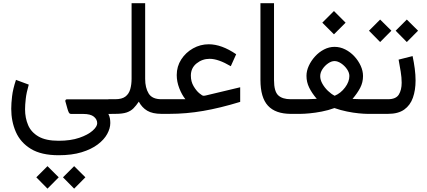

<svg xmlns="http://www.w3.org/2000/svg" viewBox="-20 -692 2594 1167"><path d="M336.4 251.5Q231 251.5 167.7 212.9Q104.5 174.3 76.4 110.1Q48.3 45.9 48.3 -30.8Q48.3 -64 53.5 -107.4Q58.6 -150.9 77.1 -206.5L154.8 -177.7Q140.6 -128.9 136.5 -91.3Q132.3 -53.7 132.3 -27.8Q132.3 24.9 150.9 68.4Q169.4 111.8 214.1 137.7Q258.8 163.6 336.4 163.6Q409.7 163.6 462.2 145.5Q514.6 127.4 542.7 102.5Q570.8 77.6 570.8 57.1Q570.8 33.7 550.5 17.1Q530.3 0.5 484.9 0.5H412.6Q402.8 0.5 398.4 -8.1Q394 -16.6 390.1 -30.3L377 -77.1Q376.5 -81.1 378.9 -84.7Q381.3 -88.4 387.7 -88.4H658.7V0.5H638.7Q646 15.1 648.2 28.3Q650.4 41.5 650.4 55.7Q650.4 87.9 631.6 122.3Q612.8 156.7 574 186Q535.2 215.3 476.1 233.4Q417 251.5 336.4 251.5ZM430.7 317.9 499 385.7 430.7 454.6 362.8 385.7ZM268.6 317.9 336.9 385.7 268.6 454.6 200.7 385.7Z M779.8 -213.9V-672.4H862.3V-212.4Q862.3 -158.7 883.5 -123.8Q904.8 -88.9 960.9 -88.9H976.6V0H961.9Q907.2 0 875 -19Q842.8 -38.1 823.7 -74.2Q807.6 -50.3 791.3 -33.7Q774.9 -17.1 749.8 -8.5Q724.6 0 681.2 0H639.2V-88.9H680.2Q721.2 -88.9 742.4 -105.2Q763.7 -121.6 771.7 -149.9Q779.8 -178.2 779.8 -213.9Z M1106.9 -88.9Q1085 -116.2 1069.6 -156Q1054.2 -195.8 1054.2 -235.8Q1054.2 -288.1 1081.5 -330.6Q1108.9 -373 1153.3 -397.9Q1197.8 -422.9 1249 -422.9Q1326.7 -422.9 1415.5 -362.3L1382.8 -289.6Q1306.6 -334.5 1254.4 -334.5Q1209.5 -334.5 1174.8 -306.6Q1140.1 -278.8 1140.1 -232.4Q1140.1 -196.3 1156.5 -168.5Q1172.9 -140.6 1191.4 -125.2Q1210 -109.9 1216.3 -109.9Q1225.1 -109.9 1233.4 -112.3L1439.9 -161.6V-72.8Q1318.4 -35.6 1215.1 -17.8Q1111.8 0 1010.3 0H957V-88.9Z M1563 -672.4H1645.5V-205.6Q1645.5 -136.7 1670.9 -112.8Q1696.3 -88.9 1747.6 -88.9H1759.8V0H1747.6Q1654.3 0 1608.6 -49.6Q1563 -99.1 1563 -206.1Z M2009.8 -625 2080.6 -554.2 2009.8 -483.4 1939 -554.2ZM2186.5 -230Q2186.5 -191.4 2169.4 -158.4Q2152.3 -125.5 2122.6 -90.8Q2150.4 -89.4 2171.9 -89.1Q2193.4 -88.9 2210 -88.9H2257.3V0H2211.4Q2192.9 0 2160.4 -3.2Q2127.9 -6.3 2089.1 -14.2Q2050.3 -22 2012.7 -35.2Q1975.1 -21.5 1935.5 -13.9Q1896 -6.3 1862.3 -3.2Q1828.6 0 1808.6 0H1740.2V-88.9H1808.6Q1829.1 -88.9 1851.3 -89.1Q1873.5 -89.4 1905.3 -91.3Q1876 -125.5 1859.4 -159.2Q1842.8 -192.9 1842.8 -231Q1842.8 -261.2 1856.9 -292Q1871.1 -322.8 1895 -349.1Q1918.9 -375.5 1949.7 -391.4Q1980.5 -407.2 2013.2 -407.2Q2047.4 -407.2 2078.6 -391.4Q2109.9 -375.5 2134 -349.4Q2158.2 -323.2 2172.4 -292Q2186.5 -260.7 2186.5 -230ZM2013.2 -320.8Q1994.6 -320.8 1974.4 -306.9Q1954.1 -293 1940.2 -272Q1926.3 -251 1926.3 -229Q1926.3 -206.5 1939.5 -183.1Q1952.6 -159.7 1972.9 -140.1Q1993.2 -120.6 2014.2 -109.9Q2051.3 -125.5 2077.4 -160.4Q2103.5 -195.3 2103.5 -230Q2103.5 -250.5 2089.1 -271.5Q2074.7 -292.5 2053.7 -306.6Q2032.7 -320.8 2013.2 -320.8Z M2452.6 -573.2 2521 -505.4 2452.6 -436.5 2384.8 -505.4ZM2290.5 -573.2 2358.9 -505.4 2290.5 -436.5 2222.7 -505.4ZM2237.8 -88.9H2337.9Q2386.7 -88.9 2404.1 -117.2Q2421.4 -145.5 2421.4 -189Q2421.4 -220.7 2415.5 -256.8Q2409.7 -293 2402.8 -329.6L2487.8 -351.1Q2496.1 -312 2501 -274.4Q2505.9 -236.8 2505.9 -202.6Q2505.9 -144 2489.7 -98.1Q2473.6 -52.2 2437 -26.1Q2400.4 0 2338.9 0H2237.8Z"/></svg>

Font: Vazirmatn UI
Style: Regular
Weight: 400
Designer: Saber Rastikerdar
Foundry: Saber Rastikerdar
Version: Version 33.003